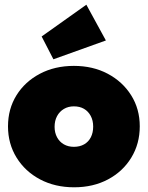

<svg xmlns="http://www.w3.org/2000/svg" viewBox="-20 -784 628 816"><path d="M295 12Q214 12 150.5 -21.5Q87 -55 50.5 -114Q14 -173 14 -247Q14 -321 50 -379Q86 -437 149.5 -470.5Q213 -504 294 -504Q375 -504 438 -470.5Q501 -437 537.5 -379Q574 -321 574 -247Q574 -173 538 -114Q502 -55 439 -21.5Q376 12 295 12ZM294 -160Q319 -160 337.5 -170.5Q356 -181 366 -200.5Q376 -220 376 -246Q376 -272 365.5 -291.5Q355 -311 337 -321.5Q319 -332 294 -332Q270 -332 251.5 -321Q233 -310 222.5 -290.5Q212 -271 212 -245Q212 -220 222.5 -200.5Q233 -181 251.5 -170.5Q270 -160 294 -160ZM207 -532 157 -629 347 -764 430 -612Z"/></svg>

Font: Outfit Thin Black
Style: Regular
Weight: 900
Version: Version 1.100;gftools[0.9.27]